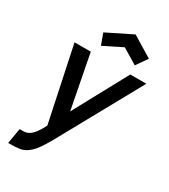

<svg xmlns="http://www.w3.org/2000/svg" viewBox="-250 -930 1141 1296"><g transform="rotate(30 320.0 -282.0)"><path d="M391.5 -703 247 -631 215.5 -717.5 411.5 -814.5 571 -717.5 510.5 -631ZM640.5 -562.5 283.5 84.5Q268.5 110.5 255.2 131.8Q242 153 229 170.2Q216 187.5 202.5 200.8Q189 214 174 224Q146 242 118 245.5Q89.5 250 32.5 250L53 130Q80 131.5 97.2 128.8Q114.5 126 128 116.5Q146 105 162 84Q170 74 180.2 57.2Q190.5 40.5 203 16.5L81 -562.5H207.5L288.5 -143.5L515.5 -562.5Z"/></g></svg>

Font: Russisch Sans
Style: Bold Italic
Weight: 700
Italic angle: -10°
Designer: Michael Sharanda (font) & Cristiano Sobral (main changes)
Foundry: Michael Sharanda
Version: Version 2.00;September 8, 2020;FontCreator 13.0.0.2681 64-bi